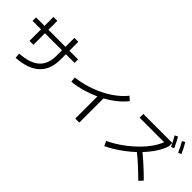

<svg xmlns="http://www.w3.org/2000/svg" viewBox="94 -1808 2811 2811"><g transform="rotate(45 1500.0 -402.0)"><path d="M271 35 266 -46Q476 -59 575 -148.5Q674 -238 674 -410V-523H321V-284H240V-523H65V-595H240V-780H321V-595H674V-780H755V-595H935V-523H755V-410Q755 4 271 35Z M1096 -294 1088 -374Q1209 -388 1322.5 -423.5Q1436 -459 1535 -510Q1634 -561 1712.5 -623Q1791 -685 1843 -752L1902 -698Q1794 -561 1602 -455V46H1518V-412Q1422 -368 1315 -337Q1208 -306 1096 -294Z M2937 -665Q2898 -756 2855 -825L2900 -850Q2925 -809 2946 -767.5Q2967 -726 2985 -684ZM2803 -651Q2783 -696 2763 -734Q2743 -772 2721 -808L2766 -832Q2791 -793 2811.5 -751.5Q2832 -710 2850 -670ZM2103 31 2070 -43Q2127 -68 2196 -110Q2265 -152 2337.5 -208.5Q2410 -265 2477.5 -332Q2545 -399 2598.5 -474Q2652 -549 2683 -629H2175V-706H2775V-637Q2746 -548 2689.5 -463.5Q2633 -379 2560 -303Q2595 -275 2637 -238.5Q2679 -202 2722 -162.5Q2765 -123 2803.5 -86Q2842 -49 2870 -20L2814 38Q2786 9 2746.5 -28.5Q2707 -66 2663.5 -106.5Q2620 -147 2578 -183.5Q2536 -220 2503 -245Q2436 -182 2365 -129Q2294 -76 2226.5 -35Q2159 6 2103 31Z"/></g></svg>

Font: Murecho
Style: Regular
Weight: 400
Designer: Neil Summerour
Foundry: Positype
Version: Version 1.010; ttfautohint (v1.8.3)